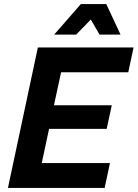

<svg xmlns="http://www.w3.org/2000/svg" viewBox="-20 -923 676 943"><path d="M19 0 166 -690H636L610 -568H280L245 -406H529L504 -290H221L185 -122H520L494 0ZM246 -753 377 -903H502L572 -753H469L426 -827L354 -753Z"/></svg>

Font: Radio Canada SemiBold
Style: Italic
Weight: 600
Italic angle: -12°
Designer: Charles Daoud, Etienne Aubert Bonn, Alexandre Saumier Demers, Jacques Le Bailly
Foundry: Radio-Canada
Version: Version 2.104; ttfautohint (v1.8.4.7-5d5b);gftools[0.9.28.de